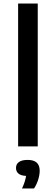

<svg xmlns="http://www.w3.org/2000/svg" viewBox="-20 -828 316 1086"><path d="M82.5 0V-808H193.5V0ZM204.5 137.5Q204.5 161 196 188.2Q187.5 215.5 172.5 238H104.5Q123 198.5 127.5 167Q98.5 165.5 84.5 153.8Q70.5 142 70.5 122Q70.5 100.5 87 88.5Q103.5 76.5 136.5 76.5Q204.5 76.5 204.5 137.5Z"/></svg>

Font: Encode Sans Expanded Medium
Style: Regular
Weight: 500
Width: 7
Designer: Multiple Designers
Foundry: Impallari Type
Version: Version 2.000